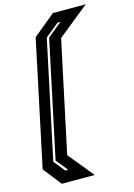

<svg xmlns="http://www.w3.org/2000/svg" viewBox="-142 -820 759 1091"><g transform="rotate(-15 237.0 -275.0)"><path d="M81 200 -3 93 153 -643 283 -750H476.5L291.5 -601L152.5 51L274.5 200ZM119.5 132.5H136.5L81 63.5L226.5 -621.5L311.5 -690.5H294.5L213.5 -624.5L66.5 66.5Z"/></g></svg>

Font: Tourney Thin
Style: Italic
Weight: 100
Italic angle: -12°
Designer: Tyler Finck
Foundry: Etcetera Type Co
Version: Version 1.015